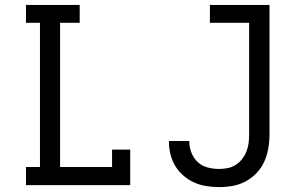

<svg xmlns="http://www.w3.org/2000/svg" viewBox="-20 -755 1240 783"><path d="M86 0V-74H143V-662H86V-735H305V-662H225V-74H437V-145H511V0ZM874 8Q848 8 822 4Q796 0 772.5 -10.5Q749 -21 729 -38Q709 -55 695.5 -77Q682 -99 675.5 -124.5Q669 -150 669 -176V-180H752V-177Q752 -154 761 -131.5Q770 -109 787 -93.5Q804 -78 827 -72Q850 -66 874 -66Q891 -66 908.5 -69.5Q926 -73 941 -82.5Q956 -92 967 -106Q978 -120 984.5 -136Q991 -152 993.5 -169.5Q996 -187 996 -205V-662H836V-735H1079V-205Q1079 -177 1074 -149Q1069 -121 1057.5 -95.5Q1046 -70 1026.5 -49.5Q1007 -29 982 -15.5Q957 -2 929.5 3Q902 8 874 8Z"/></svg>

Font: Iosevka Etoile
Style: Regular
Weight: 400
Designer: Belleve Invis
Foundry: Belleve Invis
Version: Version 33.2.4